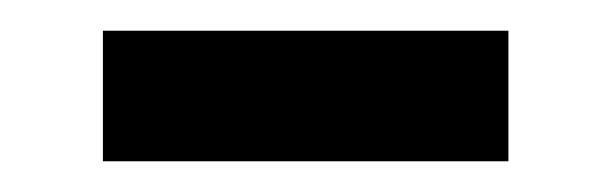

<svg xmlns="http://www.w3.org/2000/svg" viewBox="-20 -345 397 125"><path d="M47 -240H311V-325H47Z"/></svg>

Font: ChiuKong Gothic CL Medium
Style: Regular
Weight: 500
Designer: Ryoko NISHIZUKA 西塚涼子 (kana, bopomofo & ideographs); Paul D. Hunt (Latin, Greek & Cyrillic); Sandoll Communications 산돌커뮤니
Foundry: Adobe
Version: Version 1.300